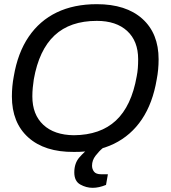

<svg xmlns="http://www.w3.org/2000/svg" viewBox="-20 -718 818 920"><path d="M334 10Q194 11 115.5 -59.5Q37 -130 37 -256Q37 -305 46 -352Q65 -465 117.5 -542Q170 -619 252 -658.5Q334 -698 444 -698Q584 -698 662 -628Q740 -558 740 -434Q740 -384 731 -338Q712 -224 660 -146.5Q608 -69 526 -29Q444 11 334 10ZM334 -70Q461 -71 535.5 -140.5Q610 -210 635 -352Q639 -372 640.5 -392Q642 -412 642 -434Q642 -521 589.5 -569.5Q537 -618 444 -618Q316 -618 241.5 -548.5Q167 -479 142 -338Q139 -319 137 -298Q135 -277 135 -256Q135 -169 187.5 -120Q240 -71 334 -70ZM424 182Q393 182 364.5 166Q336 150 336 108Q336 64 360.5 36Q385 8 413 -12H472V-8Q455 6 438 28Q421 50 421 76Q421 92 430.5 104.5Q440 117 465 117H497L488 168Q471 175 455 178.5Q439 182 424 182Z"/></svg>

Font: Archivo VF Beta
Style: Italic
Weight: 400
Italic angle: -10°
Designer: Hector Gatti
Foundry: Omnibus-Type
Version: Version 1.002